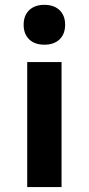

<svg xmlns="http://www.w3.org/2000/svg" viewBox="-20 -763 362 783"><path d="M91 0V-510H231V0ZM161 -580.7Q121.7 -580.7 99 -602.5Q76.4 -624.4 76.4 -662Q76.4 -699.7 99 -721.5Q121.7 -743.3 161 -743.3Q200.3 -743.3 223 -721.5Q245.6 -699.7 245.6 -662Q245.6 -624.4 223 -602.5Q200.3 -580.7 161 -580.7Z"/></svg>

Font: M PLUS 2 Thin
Style: Regular
Weight: 100
Designer: Coji Morishita
Foundry: UNDERFOREST DESIGN
Version: Version 1.001